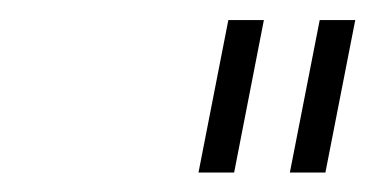

<svg xmlns="http://www.w3.org/2000/svg" viewBox="-20 -808 381 195"><path d="M248 -787.6 217.8 -632.8H181.6L211.9 -787.6ZM340.8 -787.6 310.5 -632.8H274.4L304.7 -787.6Z"/></svg>

Font: QumpellkaNo12
Style: Regular
Weight: 500
Designer: gluk (gluksza@wp.pl)
Foundry: gluk (gluksza@wp.pl)
Version: Version 00.480